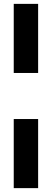

<svg xmlns="http://www.w3.org/2000/svg" viewBox="-20 -734 259 992"><path d="M51 -714H177V-357H51ZM51 -119H177V238H51Z"/></svg>

Font: Josefin Sans Thin
Style: Bold
Weight: 700
Version: Version 2.000